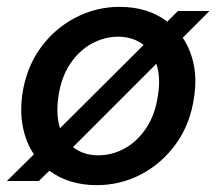

<svg xmlns="http://www.w3.org/2000/svg" viewBox="-32 -528 631 560"><path d="M-12 0 67 -78Q44 -112 35 -156Q26 -200 33 -252Q44 -329 85 -386.5Q126 -444 187 -476Q248 -508 317 -508Q399 -508 456 -465L487 -496H579L501 -418Q524 -384 533 -340Q542 -296 534 -244Q523 -167 482 -109.5Q441 -52 380.5 -20Q320 12 250 12Q169 12 112 -30L81 0ZM138 -244Q131 -192 143 -154L387 -397Q356 -421 312 -421Q273 -421 236 -401Q199 -381 172.5 -341.5Q146 -302 138 -244ZM255 -75Q295 -75 331.5 -95Q368 -115 394.5 -154.5Q421 -194 429 -252Q437 -303 424 -342L181 -99Q211 -75 255 -75Z"/></svg>

Font: Host Grotesk Medium
Style: Italic
Weight: 500
Italic angle: -8°
Designer: Doğukan Karapınar based on Poppins by Indian Type Foundry, Jonny Pinhorn
Foundry: Element Type
Version: Version 1.001; ttfautohint (v1.8.4.7-5d5b)